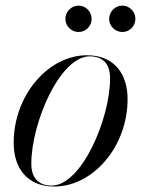

<svg xmlns="http://www.w3.org/2000/svg" viewBox="-20 -672 522 702"><path d="M379 -603C379 -576.5 401 -555 427.5 -555C453.5 -555 475 -576.5 475 -603C475 -629.5 453.5 -651.5 427.5 -651.5C401 -651.5 379 -629.5 379 -603ZM219 -603C219 -576.5 241 -555 267.5 -555C293.5 -555 315 -576.5 315 -603C315 -629.5 293.5 -651.5 267.5 -651.5C241 -651.5 219 -629.5 219 -603ZM178.5 10C319.5 10 446.5 -135 446.5 -310C446.5 -400 399 -470 298 -470C157 -470 30 -324.5 30 -149.5C30 -59.5 77.5 10 178.5 10ZM169 6.5C118 6.5 94.5 -24.5 94.5 -73.5C94.5 -222.5 199 -466 308 -466C359 -466 382.5 -435 382.5 -386C382.5 -237 278 6.5 169 6.5Z"/></svg>

Font: Bodoni* 48pt
Style: Italic
Weight: 400
Italic angle: -13°
Version: Version 2.3